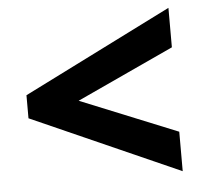

<svg xmlns="http://www.w3.org/2000/svg" viewBox="-44 -677 666 630"><g transform="rotate(-5 289.0 -362.0)"><path d="M533 -93 44 -310V-386L533 -631V-501L213 -353L533 -223Z"/></g></svg>

Font: Noto Sans ExtraBold
Style: Regular
Weight: 800
Designer: Monotype Design Team
Foundry: Monotype Imaging Inc.
Version: Version 2.007